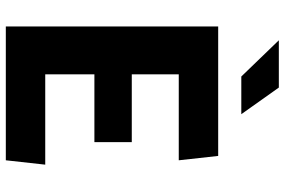

<svg xmlns="http://www.w3.org/2000/svg" viewBox="-179 -799 978 660"><g transform="rotate(90 310.0 -469.0)"><path d="M71 0H531L546 -135.5H235.5V-304.5H468.5V-433H235.5V-594.5H531L516 -730H71ZM118.5 -938.5 243 -809.5H372.5L281 -938.5Z"/></g></svg>

Font: Monaspace Krypton ExtraBold
Style: Regular
Weight: 800
Designer: Riley Cran & the Lettermatic Team
Foundry: Lettermatic
Version: Version 1.101 (Monaspace Krypton)